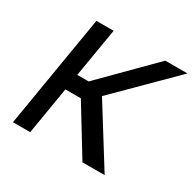

<svg xmlns="http://www.w3.org/2000/svg" viewBox="-126 -677 816 809"><g transform="rotate(30 282.5 -272.5)"><path d="M31.2 0 122.2 -545.5H206L166.2 -308.2H221.6L457.4 -545.5H565.3L301.1 -282.7L477.3 0H369.3L228.7 -230.1H153.4L115.1 0Z"/></g></svg>

Font: Inter UI
Style: Italic
Weight: 400
Italic angle: -9.39999°
Designer: Rasmus Andersson
Foundry: rsms
Version: 3.2;8d6f07862